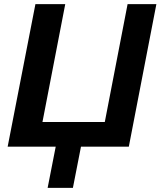

<svg xmlns="http://www.w3.org/2000/svg" viewBox="-20 -708 775 927"><path d="M332 199H210L249 0H17L151 -688H295L185 -119H486L596 -688H735L602 0H371Z"/></svg>

Font: Libra Sans
Style: Bold Italic
Weight: 700
Italic angle: -12°
Foundry: Context Ltd
Version: Version 1.002